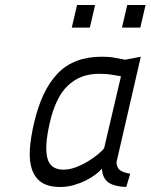

<svg xmlns="http://www.w3.org/2000/svg" viewBox="-20 -735 600 765"><path d="M444 -88Q446 -64 461 -55Q476 -46 499 -43L483 10Q432 8 410 -9.5Q388 -27 386 -63Q377 -52 360.5 -39.5Q344 -27 322 -16Q300 -5 274 2.5Q248 10 221 10Q173 10 146 -8Q119 -26 107.5 -59.5Q96 -93 99 -140Q102 -187 116 -246Q146 -376 210 -442.5Q274 -509 385 -509Q419 -509 442 -504Q465 -499 478 -497L541 -509ZM233 -59Q258 -59 284.5 -69.5Q311 -80 333.5 -94Q356 -108 373 -122.5Q390 -137 395 -145L462 -431Q449 -433 427 -437Q405 -441 375 -441Q300 -441 250.5 -394Q201 -347 178 -244Q157 -153 168.5 -106Q180 -59 233 -59ZM287 -715H359L338 -625H266ZM487 -715H560L539 -625H466Z"/></svg>

Font: Panefresco 400wt
Style: Italic
Weight: 400
Foundry: Campivisivi & Chank Co
Version: Version 1.001